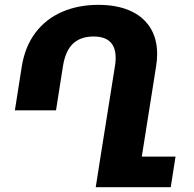

<svg xmlns="http://www.w3.org/2000/svg" viewBox="-20 -780 808 800"><path d="M711.4 -127.4 691.4 0H378.9L398.9 -127.4L460 -511.2Q461.9 -524.4 461.9 -539.1Q461.9 -627.9 369.6 -627.9Q315.9 -627.9 284.2 -598.1Q252.4 -568.4 242.2 -503.4L213.4 -320.3H42L70.8 -503.4Q84 -585.4 127.2 -643.1Q170.4 -700.7 238 -730.2Q305.7 -759.8 390.1 -759.8Q465.3 -759.8 520.3 -736.1Q575.2 -712.4 605 -666.3Q634.8 -620.1 634.8 -554.7Q634.8 -530.8 630.4 -503.4L570.8 -127.4Z"/></svg>

Font: Mardoto Black
Style: Italic
Weight: 900
Italic angle: -12°
Designer: Christian Robertson, Vahan Hovhannisyan
Foundry: Google
Version: Version 1.000